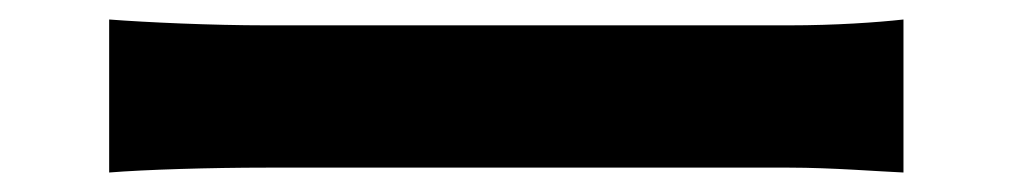

<svg xmlns="http://www.w3.org/2000/svg" viewBox="-20 -483 1040 197"><path d="M92 -306C129 -309 196 -311 253 -311H790C833 -311 883 -307 907 -306V-463C880 -460 837 -457 790 -457H253C198 -457 131 -460 92 -463Z"/></svg>

Font: Spoqa Han Sans Neo Bold
Style: Bold
Weight: 700
Designer: [Spoqa Han Sans Neo] Dong-huui Kim  Younghwa Kang  Yujin Lee  [Noto Sans] Ryoko NISHIZUKA  (kana & ideographs); Paul D. 
Foundry: Spoqa (http://www.spoqa-han-sans.com)
Version: Version 1.000